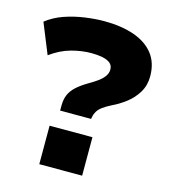

<svg xmlns="http://www.w3.org/2000/svg" viewBox="-108 -802 781 887"><g transform="rotate(15 283.0 -358.0)"><path d="M191 -264V-287Q191 -318 200.5 -340Q210 -362 230 -380.5Q250 -399 280 -417Q303 -430 323 -444Q343 -458 354.5 -473.5Q366 -489 366 -507Q366 -527 352 -538Q338 -549 314.5 -553.5Q291 -558 262 -558Q216 -558 166.5 -544.5Q117 -531 69 -496L10 -641Q47 -670 93.5 -686Q140 -702 189.5 -709Q239 -716 282 -716Q363 -716 424 -695Q485 -674 518.5 -631.5Q552 -589 552 -524Q552 -481 531.5 -447Q511 -413 479.5 -389Q448 -365 416 -350Q390 -337 374 -325Q358 -313 350.5 -300Q343 -287 341 -273L339 -264ZM162 0V-184H367V0Z"/></g></svg>

Font: Nunito Sans 6pt Black
Style: Regular
Weight: 900
Version: Version 3.101;gftools[0.9.27]